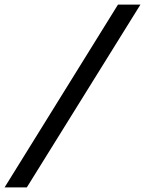

<svg xmlns="http://www.w3.org/2000/svg" viewBox="-98 -763 633 838"><path d="M-78 55 417 -743H515L19 55Z"/></svg>

Font: Saira SemiExpanded Medium
Style: Italic
Weight: 500
Width: 6
Italic angle: -12°
Designer: Hector Gatti with collaboration of the Omnibus-Type team
Foundry: Omnibus-Type
Version: Version 1.101